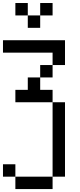

<svg xmlns="http://www.w3.org/2000/svg" viewBox="-20 -1187 540 1290"><path d="M0 0V-83.3H83.3V0ZM0 -833.3V-916.7H416.7V-750H333.3V-833.3ZM166.7 -583.3V-666.7H250V-583.3H333.3V-500H83.3V-583.3ZM166.7 -1000V-1083.3H250V-1000ZM166.7 -1166.7V-1083.3H83.3V-1166.7ZM333.3 0V83.3H83.3V0ZM333.3 -500H416.7V0H333.3ZM333.3 -750V-666.7H250V-750ZM333.3 -1166.7V-1083.3H250V-1166.7Z"/></svg>

Font: Galmuri11 Condensed
Style: Regular
Weight: 400
Width: 3
Designer: Lee Minseo (quiple)
Version: Version 2.399;hotconv 1.1.1;makeotfexe 2.6.0 DEVELOPMENT